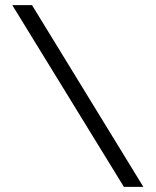

<svg xmlns="http://www.w3.org/2000/svg" viewBox="-20 -730 608 750"><path d="M105 -710 540 0H464L28 -710Z"/></svg>

Font: Oxford Sans
Style: Regular
Weight: 400
Designer: Matt McInerney, Pablo Impallari, Rodrigo Fuenzalida
Foundry: Matt McInerney, Pablo Impallari, Rodrigo Fuenzalida
Version: Version 3.000g; ttfautohint (v1.5) -l 8 -r 28 -G 28 -x 14 -D